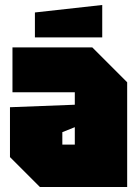

<svg xmlns="http://www.w3.org/2000/svg" viewBox="-20 -750 560 770"><path d="M20 -120V-320L280 -330V-380H30V-560H350L490 -420V0H140ZM230 -220V-170H280V-240ZM120 -600V-700L390 -730V-600Z"/></svg>

Font: Tektur Condensed Black
Style: Regular
Weight: 900
Width: 3
Designer: Adam Jagosz
Foundry: Adam Jagosz
Version: Version 1.005;gftools[0.9.30]